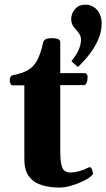

<svg xmlns="http://www.w3.org/2000/svg" viewBox="-20 -805 464 839"><path d="M240.2 14.6Q199.2 14.6 164.1 4.4Q128.9 -5.9 107.7 -32.7Q86.4 -59.6 86.4 -108.9V-432.1H34.2Q28.8 -432.6 25.6 -440.2Q22.5 -447.8 22.5 -453.6Q22.5 -472.2 34.7 -476.1Q76.2 -483.9 101.6 -498.3Q127 -512.7 142.3 -541.3Q157.7 -569.8 168.5 -619.1Q170.4 -627.4 178.5 -632.8Q186.5 -638.2 206.1 -638.2Q227.1 -638.2 235.1 -633.5Q243.2 -628.9 243.2 -621.6V-485.4H351.1Q356.9 -484.9 359.9 -479.7Q362.8 -474.6 362.8 -468.8Q362.8 -452.6 358.2 -442.9Q353.5 -433.1 348.1 -433.1H243.2V-152.3Q243.2 -110.8 247.3 -89.1Q251.5 -67.4 261.5 -59.3Q271.5 -51.3 288.6 -51.3Q305.7 -51.3 327.4 -57.4Q349.1 -63.5 367.2 -73.2Q374.5 -77.1 379.4 -69.6Q384.3 -62 385.7 -52.7Q387.2 -43.5 383.8 -41Q371.6 -27.3 345.9 -14.6Q320.3 -2 291.5 6.3Q262.7 14.6 240.2 14.6ZM320.3 -512.2 292 -537.6Q316.4 -567.9 325.2 -590.6Q334 -613.3 334 -631.3Q334 -644 327.9 -654.8Q321.8 -665.5 309.1 -678.7Q291 -697.8 291 -720.2Q291 -746.1 307.9 -765.4Q324.7 -784.7 353 -784.7Q374.5 -784.7 390.6 -773.7Q406.7 -762.7 415.5 -743.9Q424.3 -725.1 424.3 -701.7Q424.3 -665.5 408.7 -630.9Q393.1 -596.2 369.4 -565.9Q345.7 -535.6 320.3 -512.2Z"/></svg>

Font: Gelasio
Style: Regular
Weight: 400
Designer: Eben Sorkin
Foundry: Eben Sorkin
Version: Version 1.008